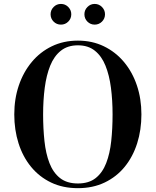

<svg xmlns="http://www.w3.org/2000/svg" viewBox="-20 -972 812 1002"><path d="M386.5 10Q308 10 246.5 -19.5Q185 -49 142 -101.5Q99 -154 76.8 -224Q54.5 -294 54.5 -375Q54.5 -456 78.2 -526Q102 -596 145.8 -648.5Q189.5 -701 250.5 -730.5Q311.5 -760 386.5 -760Q461 -760 522 -730.5Q583 -701 627 -648.5Q671 -596 694.5 -526Q718 -456 718 -375Q718 -294 695.8 -224Q673.5 -154 630.8 -101.5Q588 -49 526.2 -19.5Q464.5 10 386.5 10ZM386.5 -14.5Q444 -14.5 479.5 -42.8Q515 -71 534.2 -120.8Q553.5 -170.5 560.5 -236Q567.5 -301.5 567.5 -375Q567.5 -448.5 559 -514Q550.5 -579.5 530.5 -629.2Q510.5 -679 475.2 -707.2Q440 -735.5 386.5 -735.5Q333 -735.5 297.5 -707.2Q262 -679 242 -629.2Q222 -579.5 213.5 -514Q205 -448.5 205 -375Q205 -301.5 212 -236Q219 -170.5 238.2 -120.8Q257.5 -71 293.2 -42.8Q329 -14.5 386.5 -14.5ZM474 -843.5Q452 -843.5 436.2 -859.2Q420.5 -875 420.5 -897.5Q420.5 -919.5 436.2 -935.5Q452 -951.5 474 -951.5Q496.5 -951.5 512.2 -935.5Q528 -919.5 528 -897.5Q528 -875 512.2 -859.2Q496.5 -843.5 474 -843.5ZM298 -843.5Q275.5 -843.5 259.8 -859.2Q244 -875 244 -897.5Q244 -919.5 259.8 -935.5Q275.5 -951.5 298 -951.5Q320.5 -951.5 336.2 -935.5Q352 -919.5 352 -897.5Q352 -875 336.2 -859.2Q320.5 -843.5 298 -843.5Z"/></svg>

Font: Bodoni Moda 9pt SemiBold
Style: Regular
Weight: 600
Designer: Owen Earl
Foundry: indestructible type
Version: Version 2.005